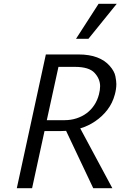

<svg xmlns="http://www.w3.org/2000/svg" viewBox="-20 -985 662 1005"><path d="M468 0 326 -300Q312 -299 298 -299H213L148 0H68L220 -700H390Q448 -700 488.5 -684.5Q529 -669 554 -640.5Q579 -612 584 -586Q589 -560 589 -545Q589 -519 581 -490Q569 -445 542 -410Q515 -375 478 -350Q443 -326 400 -313L568 0ZM319 -356Q351 -356 380.5 -365.5Q410 -375 433.5 -392.5Q457 -410 473.5 -435Q490 -460 498 -491Q504 -514 504 -534Q504 -572 475 -603.5Q446 -635 372 -635H286L225 -356ZM378 -782 496 -965H591L443 -782Z"/></svg>

Font: Isabella Sans
Style: Italic
Weight: 400
Italic angle: -12°
Designer: Christian Thalmann (Catharsis Fonts), Cristiano Sobral
Foundry: The Isabella Sans Project Authors
Version: Version 2.026; ttfautohint (v1.8.4.7-5d5b-dirty)